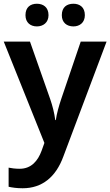

<svg xmlns="http://www.w3.org/2000/svg" viewBox="-20 -765 589 1025"><path d="M116 -684C116 -644 143 -624 177 -624C210 -624 239 -644 239 -684C239 -727 210 -745 177 -745C143 -745 116 -727 116 -684ZM310 -684C310 -644 337 -624 372 -624C405 -624 433 -644 433 -684C433 -727 405 -745 372 -745C337 -745 310 -727 310 -684ZM0 -543 217 -2 202 40C182 94 147 136 85 136C62 136 40 133 26 130V232C44 236 68 240 101 240C205 240 278 180 318 71L549 -543H411L307 -237C294 -198 283 -159 278 -124H275C270 -162 261 -198 248 -236L140 -543Z"/></svg>

Font: Noto Sans Thaana SemiBold
Style: Regular
Weight: 600
Designer: David Williams
Foundry: Google Inc.
Version: Version 3.001